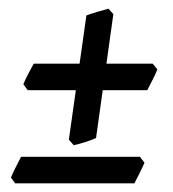

<svg xmlns="http://www.w3.org/2000/svg" viewBox="-20 -484 402 445"><path d="M242.7 -451.2 202.6 -164.1Q193.4 -159.7 177 -154.5Q160.6 -149.4 150.9 -147.5L139.6 -160.2L180.2 -448.2Q188 -451.2 204.8 -456.3Q221.7 -461.4 231.4 -463.9ZM314.9 -106.9Q311 -97.7 303.2 -82Q295.4 -66.4 291.5 -59.1H15.1L5.4 -72.3Q8.8 -81.5 16.6 -96.7Q24.4 -111.8 28.8 -120.6H304.2ZM344.7 -323.2Q341.3 -314 333.3 -298.3Q325.2 -282.7 321.3 -274.9H44.4L34.2 -288.6Q37.6 -297.9 45.4 -312.7Q53.2 -327.6 58.1 -336.4H334Z"/></svg>

Font: Dai Banna SIL Medium
Style: Italic
Weight: 500
Italic angle: -11°
Designer: Victor Gaultney
Foundry: SIL International
Version: Version 4.000